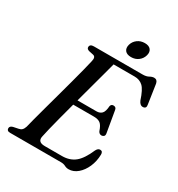

<svg xmlns="http://www.w3.org/2000/svg" viewBox="-204 -1004 1070 1151"><g transform="rotate(30 331.0 -428.0)"><path d="M382 0H30.5Q17.5 0 12.2 -5.2Q7 -10.5 7 -18.5Q7 -34 27.5 -39.5L61.5 -46.5Q76 -49 84.2 -57Q92.5 -65 98 -82Q102 -100 112.5 -139.2Q123 -178.5 137.2 -230.8Q151.5 -283 167.2 -340.2Q183 -397.5 197.5 -451.8Q212 -506 223.2 -549.5Q234.5 -593 239.5 -616.5Q248 -649.5 227 -654.5L196.5 -661Q178.5 -666 178.5 -679Q178.5 -700 206.5 -700H543.5Q568.5 -700 584.2 -709Q600 -718 614 -718Q635.5 -718 640.5 -693.5L660.5 -560Q666 -534 643.5 -532Q622 -530 610 -558Q589 -623 566 -644.2Q543 -665.5 508.5 -665.5H362.5Q354.5 -635 341.8 -587.8Q329 -540.5 313.8 -484.5Q298.5 -428.5 283 -370.5H414.5Q437 -370.5 450.5 -384.2Q464 -398 466.5 -437Q470.5 -452 485.5 -452Q504.5 -452 507 -433L532 -287Q534.5 -273 528.5 -266.8Q522.5 -260.5 513 -260Q497 -259.5 489 -275.5Q477.5 -311 461.8 -323.2Q446 -335.5 417 -335.5H273.5Q258 -278.5 244.5 -226.8Q231 -175 221.5 -136.2Q212 -97.5 208.5 -79Q198 -35 249.5 -35H369.5Q422 -35 457.8 -63.5Q493.5 -92 524 -163Q534 -182.5 549 -182.5Q568 -182.5 567.5 -159Q566.5 -112.5 549.2 -73.2Q532 -34 503.8 -10Q475.5 14 442.5 14Q427 14 414 7Q401 0 382 0ZM430.5 -755.5Q401.5 -755.5 388.8 -771.2Q376 -787 383 -813Q390 -838 411.2 -854Q432.5 -870 461.5 -870Q490.5 -870 503 -854Q515.5 -838 508.5 -813Q501.5 -787.5 480.5 -771.5Q459.5 -755.5 430.5 -755.5Z"/></g></svg>

Font: Fraunces 9pt
Style: Italic
Weight: 400
Italic angle: -16°
Version: Version 1.000;[b76b70a41]